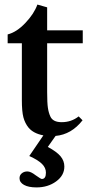

<svg xmlns="http://www.w3.org/2000/svg" viewBox="-20 -587 416 845"><path d="M140.6 237.8Q105.5 237.8 85.7 226.8Q65.9 215.8 65.9 197.3Q65.9 184.1 75.9 175.8Q85.9 167.5 100.6 167.5Q115.2 167.5 137.2 184.6Q159.7 200.7 164.1 200.7Q182.1 200.7 182.1 172.9Q182.1 151.4 164.8 134.3Q147.5 117.2 108.9 99.6L170.9 8.8Q127 0.5 105.5 -25.4Q89.8 -44.9 83 -70.6Q76.2 -96.2 76.2 -146.5V-396.5H13.7V-435.5Q53.2 -445.3 91.8 -486.1Q130.4 -526.9 144.5 -566.9L187.5 -554.7V-453.6H344.2V-396.5H187.5V-182.1Q187.5 -133.8 190.9 -111.8Q194.3 -89.8 201.7 -74.2Q212.9 -49.3 251.5 -49.3Q293.9 -49.3 326.2 -74.7L343.3 -57.6Q294.4 4.9 224.6 11.2L190.4 59.6Q229.5 80.6 246.3 100.6Q263.2 120.6 263.2 146Q263.2 185.1 227.1 211.4Q190.9 237.8 140.6 237.8Z"/></svg>

Font: Elstob 6pt SemiBold
Style: Regular
Weight: 600
Designer: Peter S. Baker
Version: Version 1.015